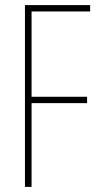

<svg xmlns="http://www.w3.org/2000/svg" viewBox="-20 -734 392 754"><path d="M104 0V-329H322V-354H104V-689H334V-714H78V0Z"/></svg>

Font: Noto Sans Malayalam ExtraCondensed Thin
Style: Regular
Weight: 100
Width: 2
Designer: Jelle Bosma - Monotype Design Team
Foundry: Monotype Imaging Inc.
Version: Version 2.104